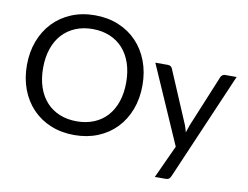

<svg xmlns="http://www.w3.org/2000/svg" viewBox="-91 -854 1492 1156"><g transform="rotate(10 655.0 -276.0)"><path d="M754 -358Q754 -277.5 728.5 -210.2Q703 -143 656.5 -94.5Q610 -46 544.8 -19.2Q479.5 7.5 400.5 7.5Q321.5 7.5 256.5 -19.2Q191.5 -46 145 -94.5Q98.5 -143 73 -210.2Q47.5 -277.5 47.5 -358Q47.5 -438.5 73 -505.8Q98.5 -573 145 -621.8Q191.5 -670.5 256.5 -697.5Q321.5 -724.5 400.5 -724.5Q479.5 -724.5 544.8 -697.5Q610 -670.5 656.5 -621.8Q703 -573 728.5 -505.8Q754 -438.5 754 -358ZM654.5 -358Q654.5 -424 636.5 -476.5Q618.5 -529 585.5 -565.2Q552.5 -601.5 505.5 -621Q458.5 -640.5 400.5 -640.5Q343 -640.5 296 -621Q249 -601.5 215.8 -565.2Q182.5 -529 164.5 -476.5Q146.5 -424 146.5 -358Q146.5 -292 164.5 -239.8Q182.5 -187.5 215.8 -151.2Q249 -115 296 -95.8Q343 -76.5 400.5 -76.5Q458.5 -76.5 505.5 -95.8Q552.5 -115 585.5 -151.2Q618.5 -187.5 636.5 -239.8Q654.5 -292 654.5 -358ZM1303.5 -506.5 1021 149.5Q1016.5 159.5 1009.8 165.5Q1003 171.5 989 171.5H923L1015.5 -29.5L806.5 -506.5H883.5Q895 -506.5 901.8 -500.8Q908.5 -495 911 -488L1046.5 -169Q1054.5 -148 1060 -125Q1067 -148.5 1075 -169.5L1206.5 -488Q1209.5 -496 1216.8 -501.2Q1224 -506.5 1233 -506.5Z"/></g></svg>

Font: Lato 2
Style: Regular
Weight: 400
Designer: Lukasz Dziedzic with Adam Twardoch and Botio Nikoltchev
Foundry: tyPoland Lukasz Dziedzic
Version: Version 2.015; 2015-08-06; http://www.latofonts.com/